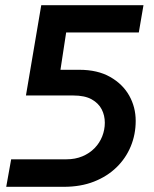

<svg xmlns="http://www.w3.org/2000/svg" viewBox="-20 -720 594 740"><path d="M4 0 23 -106H236Q270 -106 297.5 -117.5Q325 -129 344.5 -149Q364 -169 374 -194.5Q384 -220 384 -247Q384 -275 372 -298.5Q360 -322 333.5 -337Q307 -352 262 -352H80L139 -700H533L515 -595H235L213 -451H286Q356 -451 404.5 -423.5Q453 -396 478 -351.5Q503 -307 503 -254Q503 -202 484 -156Q465 -110 429 -75Q393 -40 342 -20Q291 0 226 0Z"/></svg>

Font: MuseoModerno Medium
Style: Italic
Weight: 500
Italic angle: -9°
Designer: Pablo Cosgaya, Héctor Gatti, Marcela Romero, and the Authors of The MuseoModerno Project.
Foundry: Omnibus-Type Team
Version: Version 1.003